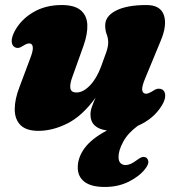

<svg xmlns="http://www.w3.org/2000/svg" viewBox="-20 -505 706 763"><path d="M625.5 -149Q636 -142 636.5 -125.8Q637 -109.5 624.5 -88Q592 -33 527.5 -5Q488.5 23.5 469.8 58Q451 92.5 451 118.5Q451 135.5 459 143.2Q467 151 479 151Q498 151 523.5 131.5Q533.5 124 541.5 120.5Q549.5 117 558 120Q566.5 123 569.2 134.8Q572 146.5 557.5 165.5Q534.5 195.5 492 216.8Q449.5 238 397 238Q342.5 238 315.8 217.5Q289 197 289 160.5Q289 120.5 316.5 83.2Q344 46 405 13.5Q339.5 4.5 339.5 -50Q339.5 -64.5 345.5 -81.5Q351.5 -98.5 360 -117Q307 -44 248 -14.5Q189 15 133 15Q84 15 61.2 -8.2Q38.5 -31.5 38.5 -71Q38.5 -110.5 57.5 -159.5L101 -275.5Q112.5 -305.5 110.2 -319Q108 -332.5 96 -332.5Q86.5 -332.5 71 -322.5Q51 -308.5 36.5 -319Q27 -325.5 26.5 -341.2Q26 -357 38 -380.5Q63 -427.5 111.8 -456.2Q160.5 -485 225 -485Q276.5 -485 301 -464Q325.5 -443 327 -406.5Q328.5 -370 312 -323.5L268.5 -202Q257 -172 259.5 -154.8Q262 -137.5 284 -137.5Q310.5 -137.5 337.2 -165.2Q364 -193 381.5 -240Q395 -276 402.5 -298Q410 -320 410 -336Q410 -353 404 -368.5Q398 -384 398 -404Q398 -441 441.2 -463Q484.5 -485 562 -485Q617.5 -485 631.2 -445Q645 -405 618.5 -342.5L557.5 -195Q542.5 -159.5 545.2 -146Q548 -132.5 560.5 -132.5Q569.5 -132.5 587.5 -143.5Q600 -152 609 -152.5Q618 -153 625.5 -149Z"/></svg>

Font: Fraunces 9pt Soft Black
Style: Italic
Weight: 900
Italic angle: -16°
Version: Version 1.000;[b76b70a41]